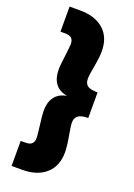

<svg xmlns="http://www.w3.org/2000/svg" viewBox="-204 -969 891 1275"><g transform="rotate(20 242.0 -332.0)"><path d="M54.2 54.2H87.9Q120.1 54.2 133.5 40Q147 25.9 147 0Q147 -16.1 139.2 -80.1Q129.4 -154.3 128.9 -187Q128.9 -246.1 156 -283.4Q183.1 -320.8 236.8 -331.1V-333Q182.6 -342.8 155.8 -380.4Q128.9 -418 128.9 -477.1Q128.9 -510.3 139.2 -584Q147 -647.9 147 -664.1Q147 -689.9 133.5 -703.9Q120.1 -717.8 87.9 -717.8H54.2V-895H129.9Q234.9 -895 295.9 -841.1Q356.9 -787.1 356.9 -688Q356.9 -646 342.8 -569.8Q331.5 -510.7 332 -485.8Q332 -452.6 352.5 -437.7Q373 -422.9 423.8 -422.9V-242.2Q374 -242.2 353 -225.6Q332 -209 332 -178.2Q332 -153.3 342.8 -94.2Q356.9 -18.1 356.9 23.9Q356.9 123 295.9 177Q234.9 231 129.9 231H54.2Z"/></g></svg>

Font: Poppins Black
Style: Regular
Weight: 900
Designer: Ninad Kale (Devanagari), Jonny Pinhorn (Latin)
Foundry: Indian Type Foundry
Version: 4.004